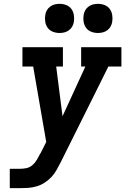

<svg xmlns="http://www.w3.org/2000/svg" viewBox="-20 -981 653 1001"><path d="M31 0V-101H84Q101 -101 118 -104.5Q135 -108 149 -120Q163 -132 172 -147.5Q181 -163 189 -179L190 -180V-181Q190 -181 190.5 -181Q191 -181 191 -181L221 -241L153 -634H97V-735H308V-634H273L306 -375L425 -634H403V-735H613V-634H545L297 -136Q286 -115 275 -95Q264 -75 248 -58Q232 -41 212.5 -28.5Q193 -16 171 -9.5Q149 -3 127.5 -1.5Q106 0 84 0ZM491 -809Q472 -809 455.5 -815.5Q439 -822 429 -835.5Q419 -849 416 -867Q413 -885 416 -903Q418 -916 424.5 -927.5Q431 -939 442 -947Q453 -955 465.5 -958Q478 -961 491 -961Q509 -961 525.5 -954.5Q542 -948 552 -934.5Q562 -921 565 -903Q568 -885 565 -867Q563 -854 556.5 -842.5Q550 -831 539 -823Q528 -815 515.5 -812Q503 -809 491 -809ZM291 -809Q272 -809 255.5 -815.5Q239 -822 229 -835.5Q219 -849 216 -867Q213 -885 216 -903Q218 -916 224.5 -927.5Q231 -939 242 -947Q253 -955 265.5 -958Q278 -961 291 -961Q309 -961 325.5 -954.5Q342 -948 352 -934.5Q362 -921 365 -903Q368 -885 365 -867Q363 -854 356.5 -842.5Q350 -831 339 -823Q328 -815 315.5 -812Q303 -809 291 -809Z"/></svg>

Font: Iosevka Etoile Oblique
Style: Bold
Weight: 700
Italic angle: -9°
Designer: Belleve Invis
Foundry: Belleve Invis
Version: Version 15.5.2; ttfautohint (v1.8.4)